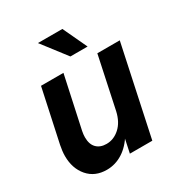

<svg xmlns="http://www.w3.org/2000/svg" viewBox="-174 -851 927 986"><g transform="rotate(-30 290.0 -357.5)"><path d="M175 13Q105 13 64 -34.5Q23 -82 23 -156Q23 -171 25 -187Q27 -203 30 -218L97 -530H230L164 -224Q162 -214 161 -205Q160 -196 160 -188Q160 -146 181.5 -124.5Q203 -103 240 -103Q283 -103 318 -134.5Q353 -166 366 -224L431 -530H564L451 0H318L357 -184L394 -224Q378 -150 346 -96.5Q314 -43 270 -15Q226 13 175 13ZM303 -585 193 -728H338L405 -585Z"/></g></svg>

Font: Radio Canada Big SemiBold
Style: Italic
Weight: 600
Italic angle: -12°
Designer: Étienne Aubert Bonn
Foundry: Coppers and Brasses
Version: Version 1.001